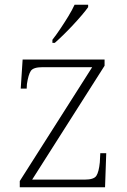

<svg xmlns="http://www.w3.org/2000/svg" viewBox="-20 -786 534 806"><path d="M63 0V-26L367 -504H159Q120 -504 109.5 -488.5Q99 -473 93 -433L92 -414H67L75 -536H419V-510L115 -32H336Q374 -32 384.5 -48Q395 -64 399 -104L401 -143H426L421 0ZM200 -619Q215 -638 232.5 -664Q250 -690 266.5 -717Q283 -744 293 -766H350V-756Q341 -743 324 -723Q307 -703 286.5 -681Q266 -659 246 -639.5Q226 -620 210 -606H200Z"/></svg>

Font: Noto Serif Hebrew ExtraLight
Style: Regular
Weight: 250
Version: Version 2.003